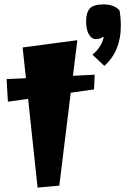

<svg xmlns="http://www.w3.org/2000/svg" viewBox="-20 -839 570 874"><path d="M151 15 108 -389 16 -376 10 -479 98 -483 83 -623 332 -656 312 -494 411 -499 408 -432 302 -417 250 6ZM448 -671Q436 -661 416.5 -661Q397 -661 384.5 -682.5Q372 -704 372 -742.5Q372 -781 388.5 -800Q405 -819 452 -819Q499 -819 524 -792Q530 -759 530 -721Q530 -606 455 -539L401 -590Q441 -623 452 -669Z"/></svg>

Font: Joti One
Style: Regular
Weight: 400
Designer: Eduardo Rodriguez Tunni
Foundry: Eduardo Rodriguez Tunni
Version: Version 1.001